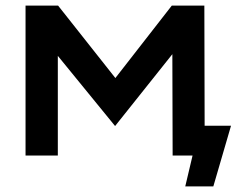

<svg xmlns="http://www.w3.org/2000/svg" viewBox="-20 -554 857 684"><path d="M640 110H740L803 -106H709L708 -534H592L391 -276L187 -534H71V0H186V-355L390 -105L594 -361L595 0H666Z"/></svg>

Font: Chess Sans SemiBold
Style: Regular
Weight: 600
Designer: Wolf Bōese
Foundry: Wolf Bōese
Version: Version 7.223;Glyphs 3.3 (3306)